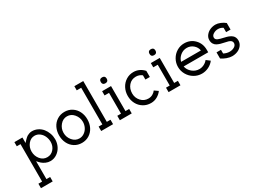

<svg xmlns="http://www.w3.org/2000/svg" viewBox="-42 -1569 3602 2680"><g transform="rotate(-30 1759.5 -229.0)"><path d="M564.9 -222.7Q564.9 -162.6 539.1 -109.9Q513.2 -57.1 464.8 -23.7Q416.5 9.8 356.9 9.8Q318.8 9.8 284.4 -5.6Q250 -21 227.5 -40.8Q205.1 -60.5 180.7 -89.8V198.7H240.2V270.5H51.3V198.7H111.3V-404.8H51.3V-471.7H180.7V-382.8Q196.8 -401.4 205.1 -410.6Q213.4 -419.9 230.7 -436Q248 -452.1 262.2 -460.2Q276.4 -468.3 296.6 -474.9Q316.9 -481.4 337.9 -481.4Q387.2 -481.4 430.2 -459.7Q473.1 -438 502.2 -402.1Q531.2 -366.2 548.1 -319.3Q564.9 -272.5 564.9 -222.7ZM338.4 -408.7Q276.4 -408.7 234.6 -357.2Q192.9 -305.7 192.9 -237.3Q192.9 -166 236.3 -112.5Q279.8 -59.1 345.7 -59.1Q409.2 -59.1 450.7 -107.4Q492.2 -155.8 492.2 -222.2Q492.2 -269.5 473.4 -312Q454.6 -354.5 418.7 -381.6Q382.8 -408.7 338.4 -408.7Z M666 -113.8Q638.2 -170.4 638.2 -239.3Q638.2 -308.1 666 -364.7Q693.8 -421.4 746.3 -455.1Q798.8 -488.8 865.7 -488.8Q932.6 -488.8 985.1 -455.1Q1037.6 -421.4 1065.4 -364.7Q1093.3 -308.1 1093.3 -239.3Q1093.3 -170.4 1065.4 -113.8Q1037.6 -57.1 985.1 -23.4Q932.6 10.3 865.7 10.3Q798.8 10.3 746.3 -23.4Q693.8 -57.1 666 -113.8ZM1021.5 -239.3Q1021.5 -309.6 976.3 -363.3Q931.2 -417 865.7 -417Q800.8 -417 755.4 -363.3Q710 -309.6 710 -239.3Q710 -168.9 755.1 -115.5Q800.3 -62 865.7 -62Q908.7 -62 945.1 -87.2Q981.4 -112.3 1001.5 -153.1Q1021.5 -193.8 1021.5 -239.3Z M1238.3 -662.6H1166.5V-729.5H1310.1V-71.8H1369.6V0H1178.2V-71.8H1238.3Z M1539.1 -406.7H1467.3V-475.1H1610.8V-71.8H1670.4V0H1479V-71.8H1539.1ZM1563 -547.4Q1515.1 -547.4 1515.1 -595.2Q1515.1 -643.1 1563 -643.1Q1610.8 -643.1 1610.8 -595.2Q1610.8 -547.4 1563 -547.4Z M1743.7 -237.3Q1743.7 -306.2 1773.9 -363.8Q1804.2 -421.4 1857.9 -455.1Q1911.6 -488.8 1977.1 -488.8Q2073.7 -488.8 2143.6 -412.6V-314H2071.8V-382.3Q2029.3 -416 1976.1 -416Q1903.8 -416 1859.1 -364.3Q1814.5 -312.5 1814.5 -236.3Q1814.5 -165.5 1861.3 -114Q1908.2 -62.5 1978 -62.5Q2015.1 -62.5 2046.6 -79.8Q2078.1 -97.2 2096.2 -123.5L2154.8 -82.5Q2126.5 -42.5 2080.1 -16.1Q2033.7 10.3 1978.5 10.3Q1911.1 10.3 1857.2 -22.9Q1803.2 -56.2 1773.4 -112.5Q1743.7 -168.9 1743.7 -237.3Z M2324.2 -406.7H2252.4V-475.1H2396V-71.8H2455.6V0H2264.2V-71.8H2324.2ZM2348.1 -547.4Q2300.3 -547.4 2300.3 -595.2Q2300.3 -643.1 2348.1 -643.1Q2396 -643.1 2396 -595.2Q2396 -547.4 2348.1 -547.4Z M2625.5 -205.1Q2637.2 -146 2686.8 -104.5Q2736.3 -63 2799.8 -63Q2838.4 -63 2875 -81.3Q2911.6 -99.6 2935.5 -130.4L2994.1 -85.4Q2960 -40.5 2908.2 -15.1Q2856.4 10.3 2799.8 10.3Q2733.4 10.3 2676.5 -23.4Q2619.6 -57.1 2586.4 -114.5Q2553.2 -171.9 2553.2 -238.3Q2553.2 -302.7 2585 -358.9Q2616.7 -415 2671.4 -448.2Q2726.1 -481.4 2790.5 -481.4Q2889.6 -481.4 2955.6 -414.1Q3021.5 -346.7 3021.5 -245.1V-205.1ZM2945.8 -278.3Q2937 -333 2893.6 -370.6Q2850.1 -408.2 2791 -408.2Q2732.4 -408.2 2686 -370.4Q2639.6 -332.5 2627 -278.3Z M3119.1 -343.8Q3119.1 -387.2 3147.2 -421.6Q3175.3 -456.1 3215.8 -472.9Q3256.3 -489.7 3299.8 -489.7Q3335.9 -489.7 3378.2 -472.2Q3420.4 -454.6 3450.2 -429.2V-323.7H3378.4V-394Q3341.3 -418 3299.3 -418Q3260.7 -418 3225.8 -397Q3190.9 -376 3190.9 -342.3Q3190.9 -326.7 3200.4 -315.2Q3210 -303.7 3226.1 -296.6Q3242.2 -289.6 3263.2 -283.9Q3284.2 -278.3 3307.1 -273.2Q3330.1 -268.1 3353.3 -261.7Q3376.5 -255.4 3397.5 -245.4Q3418.5 -235.4 3434.6 -221.9Q3450.7 -208.5 3460.2 -187.3Q3469.7 -166 3469.7 -138.7Q3469.7 -93.8 3443.1 -59.1Q3416.5 -24.4 3375.2 -7.1Q3334 10.3 3286.1 10.3Q3247.6 10.3 3201.4 -6.3Q3155.3 -22.9 3121.1 -47.4V-146H3192.9V-86.4Q3238.8 -62 3286.1 -62Q3330.1 -62 3364 -82.8Q3397.9 -103.5 3397.9 -139.2Q3397.9 -160.6 3382.6 -174.6Q3367.2 -188.5 3342.5 -195.6Q3317.9 -202.6 3288.1 -208.3Q3258.3 -213.9 3228.8 -222.4Q3199.2 -231 3174.6 -243.9Q3149.9 -256.8 3134.5 -282.2Q3119.1 -307.6 3119.1 -343.8Z"/></g></svg>

Font: Eligible
Style: Regular
Weight: 500
Version: Version 1.1